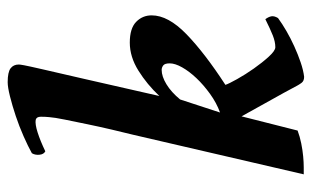

<svg xmlns="http://www.w3.org/2000/svg" viewBox="-176 -624 812 500"><g transform="rotate(-90 230.0 -374.0)"><path d="M230 -365Q260 -397 296 -419.5Q332 -442 369 -442Q406 -442 423 -425.5Q440 -409 440 -385Q440 -342 391 -294.5Q342 -247 259 -193Q262 -184 274 -162.5Q286 -141 301.5 -119Q317 -97 332.5 -80Q348 -63 357 -63Q371 -63 387.5 -69.5Q404 -76 430 -89Q436 -81 437.5 -73.5Q439 -66 433 -56Q418 -45 399 -34Q380 -23 359 -13.5Q338 -4 317.5 3Q297 10 280 12Q269 12 264 5Q259 -2 257 -6Q239 -40 217 -79Q195 -118 177 -151L140 -5Q124 1 106.5 4.5Q89 8 73 9.5Q57 11 44.5 11Q32 11 26 11L129 -433Q135 -457 142.5 -489Q150 -521 156.5 -552.5Q163 -584 168.5 -611Q174 -638 175 -652Q176 -662 176 -673.5Q176 -685 168 -687Q157 -689 135 -682Q113 -675 86 -662Q78 -666 77 -677.5Q76 -689 81 -697Q99 -707 125 -718.5Q151 -730 178 -739Q205 -748 229 -754Q253 -760 266 -760Q292 -760 302 -752.5Q312 -745 312 -731Q312 -728 310 -717Q308 -706 299.5 -669Q291 -632 274.5 -560.5Q258 -489 230 -365ZM298 -359Q281 -359 260.5 -346.5Q240 -334 221 -311L187 -207Q212 -216 235.5 -233Q259 -250 276.5 -268.5Q294 -287 304.5 -305.5Q315 -324 315 -338Q315 -351 309.5 -355Q304 -359 298 -359Z"/></g></svg>

Font: Lusitana
Style: Bold Italic
Weight: 700
Designer: Ana Paula Megda
Foundry: Ana Paula Megda
Version: Version 1.000; ttfautohint (v1.1) -l 8 -r 50 -G 200 -x 14 -D